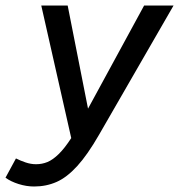

<svg xmlns="http://www.w3.org/2000/svg" viewBox="-85 -490 651 698"><path d="M39 188Q11 188 -17.5 179Q-46 170 -65 156L-27 86Q-11 94 8 100.5Q27 107 46 107Q68 107 87.5 99Q107 91 128.5 70Q150 49 174 12L65 -470H161L235 -95L439 -470H546L275 0Q233 73 195.5 114Q158 155 120.5 171.5Q83 188 39 188Z"/></svg>

Font: Gantari Medium
Style: Italic
Weight: 500
Italic angle: -10°
Designer: Anugrah Pasau
Foundry: Lafontype
Version: Version 1.000